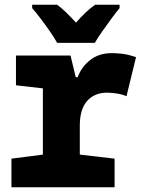

<svg xmlns="http://www.w3.org/2000/svg" viewBox="-20 -786 603 806"><path d="M28 0V-120L160 -137V-415L47 -428V-553H276L298 -462H306Q322 -505 358.5 -534Q395 -563 450 -563Q465 -563 490.5 -560.5Q516 -558 551 -546L511 -382Q494 -390 470 -393.5Q446 -397 430 -397Q377 -397 346 -362.5Q315 -328 315 -258V-137L461 -120V0ZM220 -606Q209 -626 190 -653.5Q171 -681 150.5 -708Q130 -735 115 -752V-766H220Q239 -752 258 -733.5Q277 -715 299 -691Q321 -716 340 -734Q359 -752 379 -766H482V-752Q467 -734 447.5 -707.5Q428 -681 409 -654Q390 -627 378 -606Z"/></svg>

Font: Noto Sans Mono SemiCondensed Black
Style: Regular
Weight: 900
Width: 4
Designer: Monotype Design Team
Foundry: Monotype Imaging Inc.
Version: Version 2.014; ttfautohint (v1.8.4.7-5d5b)